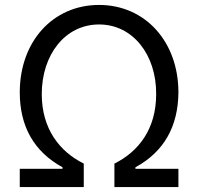

<svg xmlns="http://www.w3.org/2000/svg" viewBox="-20 -757 801 777"><path d="M60 0H319V-95C222 -143 149 -235 149 -376C149 -535 243 -658 381 -658C518 -658 613 -535 612 -376C612 -234 540 -143 443 -95V0H702V-74H528V-80C644 -143 701 -246 702 -383C702 -589 567 -737 381 -737C194 -737 60 -589 60 -383C60 -245 118 -143 233 -80V-74H60Z"/></svg>

Font: Wafeq
Style: Regular
Weight: 400
Designer: Rasmus Andersson & Azza Alameddine
Foundry: Google & TypeTogether
Version: Version 3.000;FEAKit 1.0